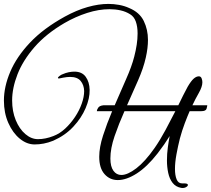

<svg xmlns="http://www.w3.org/2000/svg" viewBox="-24 -881 1079 981"><path d="M471 -313Q471 -321 478 -331Q485 -341 504 -343H562Q591 -411 620 -476Q649 -541 662 -592Q670 -623 674.5 -652.5Q679 -682 679 -710Q679 -745 670 -770.5Q661 -796 641 -808Q619 -822 592 -828Q565 -834 536 -834Q481 -834 421.5 -815Q362 -796 305 -763Q211 -708 152 -640Q93 -572 65.5 -501.5Q38 -431 38 -368Q38 -312 56.5 -267Q75 -222 105.5 -196Q136 -170 170 -170Q208 -170 249 -186Q281 -198 309 -224Q337 -250 359 -283Q381 -316 393.5 -351Q406 -386 406 -416Q405 -447 388 -467.5Q371 -488 334 -488Q326 -488 317 -487Q308 -486 298 -484Q291 -483 285.5 -481.5Q280 -480 277 -480Q272 -480 272 -483Q272 -487 281 -493.5Q290 -500 294 -501Q312 -509 327.5 -512Q343 -515 356 -515Q395 -515 414 -488.5Q433 -462 434 -422Q435 -379 413.5 -328.5Q392 -278 350.5 -233.5Q309 -189 248 -162Q223 -152 199.5 -147.5Q176 -143 153 -143Q113 -143 77 -172.5Q41 -202 18.5 -253Q-4 -304 -4 -367Q-4 -438 28.5 -514.5Q61 -591 129.5 -663.5Q198 -736 307 -796Q367 -829 423.5 -845Q480 -861 530 -861Q557 -861 584.5 -856Q612 -851 636 -840Q689 -818 710.5 -774Q732 -730 732 -677Q732 -636 721 -587Q709 -533 681.5 -470.5Q654 -408 625 -343H887Q900 -370 912 -394Q924 -418 935 -438Q952 -467 965.5 -479Q979 -491 992 -491Q1002 -491 1006 -481Q1010 -471 1010 -461Q1010 -438 992 -406.5Q974 -375 959 -343H1035Q1035 -339 1031.5 -326Q1028 -313 1005 -313H945Q934 -288 920 -251Q906 -214 895 -173Q885 -133 877.5 -92Q870 -51 870 -18Q870 15 878.5 35.5Q887 56 906 56H917Q936 56 936 64Q936 70 926 75.5Q916 81 902 79Q874 74 858 53.5Q842 33 835.5 2.5Q829 -28 829 -61Q829 -95 833.5 -128Q838 -161 843 -186Q828 -162 814.5 -142.5Q801 -123 781 -97Q727 -28 674.5 5.5Q622 39 578 39Q537 39 510 8.5Q483 -22 483 -80Q483 -128 502.5 -188.5Q522 -249 549 -313ZM540 -71Q540 -30 555.5 -8.5Q571 13 596 13Q628 13 672.5 -21Q717 -55 766 -125Q795 -167 821.5 -216.5Q848 -266 872 -313H612Q583 -248 561.5 -185.5Q540 -123 540 -71Z"/></svg>

Font: Great Vibes
Style: Regular
Weight: 400
Designer: Robert E. Leuschke, Viktoriya Grabowska, Viviana Monsalve, Eben Sorkin
Foundry: Robert E. Leuschke
Version: Version 1.103; ttfautohint (v1.8.4.7-5d5b)